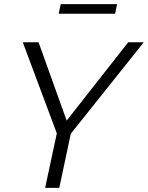

<svg xmlns="http://www.w3.org/2000/svg" viewBox="-20 -916 721 936"><path d="M257 -266 91 -710H168L305 -328L605 -710H681L325 -264L269 0H200ZM266 -849 276 -896H551L541 -849Z"/></svg>

Font: Raleway
Style: Italic
Weight: 400
Italic angle: -12°
Designer: Matt McInerney, Pablo Impallari, Rodrigo Fuenzalida
Foundry: Matt McInerney, Pablo Impallari, Rodrigo Fuenzalida
Version: Version 4.026